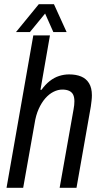

<svg xmlns="http://www.w3.org/2000/svg" viewBox="-20 -891 481 911"><path d="M11 0 138 -723H217L172 -465H177Q195 -490 216 -506.5Q237 -523 260.5 -530.5Q284 -538 308 -538Q341 -538 365 -528Q389 -518 402.5 -496Q416 -474 416 -439Q416 -427 414.5 -414Q413 -401 411 -386L343 0H263L329 -372Q331 -383 332 -392Q333 -401 333 -410Q333 -430 327 -442Q321 -454 308 -460Q295 -466 276 -466Q255 -466 234 -455.5Q213 -445 195 -424.5Q177 -404 163.5 -374Q150 -344 144 -304L90 0ZM56 -739 164 -871H236L296 -739H233L181 -856H218L122 -739Z"/></svg>

Font: Archivo Condensed
Style: Italic
Weight: 400
Width: 3
Italic angle: -10°
Designer: Hector Gatti
Foundry: Omnibus-Type
Version: Version 2.001